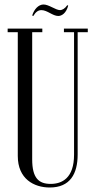

<svg xmlns="http://www.w3.org/2000/svg" viewBox="-20 -826 424 853"><path d="M283 -801 279 -803C269 -788 256 -781 247 -781C227 -781 196 -807 172 -806C151 -805 132 -786 123 -757L128 -755C138 -772 149 -781 164 -781C190 -781 214 -755 239 -755C254 -755 274 -767 283 -801ZM59 -683V-133C59 -31 131 7 201 7C291 7 325 -53 325 -140V-683H370V-699H264V-683H309V-139C309 -34 255 -9 205 -9C152 -9 123 -35 123 -118V-683H168V-699H14V-683Z"/></svg>

Font: Emberly
Style: Regular
Weight: 400
Designer: Rajesh Rajput
Foundry: Rajesh Rajput
Version: Version 1.000